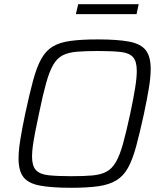

<svg xmlns="http://www.w3.org/2000/svg" viewBox="-20 -883 770 911"><path d="M318 8Q224 8 169 -2.5Q114 -13 91 -43Q68 -73 68 -131Q68 -168 76.5 -221Q85 -274 100 -345Q120 -438 137 -501Q154 -564 175.5 -603Q197 -642 230 -662Q263 -682 315 -689Q367 -696 444 -696Q538 -696 593 -685.5Q648 -675 671.5 -645Q695 -615 695 -556Q695 -517 686.5 -465.5Q678 -414 663 -343Q643 -251 626 -188.5Q609 -126 587.5 -87Q566 -48 532.5 -27.5Q499 -7 447.5 0.5Q396 8 318 8ZM318 -47Q378 -47 418 -50.5Q458 -54 484.5 -68Q511 -82 529.5 -113.5Q548 -145 563.5 -200.5Q579 -256 598 -344Q613 -415 621 -464.5Q629 -514 629 -547Q629 -592 611 -612Q593 -632 552.5 -636.5Q512 -641 444 -641Q384 -641 343.5 -637.5Q303 -634 276.5 -620Q250 -606 232 -574.5Q214 -543 198.5 -487.5Q183 -432 165 -344Q155 -297 147.5 -259Q140 -221 136 -192Q132 -163 132 -140Q132 -96 150.5 -76Q169 -56 210 -51.5Q251 -47 318 -47ZM340 -816 351 -863H638L628 -816Z"/></svg>

Font: Saira Thin Light
Style: Italic
Weight: 300
Italic angle: -12°
Version: Version 1.101